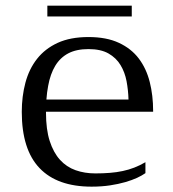

<svg xmlns="http://www.w3.org/2000/svg" viewBox="-20 -663 626 693"><path d="M299.3 -529.3Q364.3 -529.3 408.9 -508.5Q453.6 -487.8 481 -451.7Q508.3 -415.5 520.5 -366.9Q532.7 -318.4 532.7 -262.7V-259.8H146V-256.3Q146 -195.8 159.4 -154.1Q172.9 -112.3 196.5 -86.2Q220.2 -60.1 252.9 -48.6Q285.6 -37.1 324.2 -37.1Q352.5 -37.1 376.7 -39.1Q400.9 -41 422.9 -45.7Q444.8 -50.3 464.8 -58.1Q484.9 -65.9 504.9 -77.6V-38.1Q493.2 -29.8 474.9 -21.2Q456.5 -12.7 431.9 -5.6Q407.2 1.5 377 6.1Q346.7 10.7 310.5 10.7Q186.5 10.7 122.6 -56.4Q58.6 -123.5 58.6 -259.3Q58.6 -315.4 71.8 -364.7Q85 -414.1 113.8 -450.7Q142.6 -487.3 188.2 -508.3Q233.9 -529.3 299.3 -529.3ZM443.8 -303.7Q442.9 -337.4 436.8 -369.9Q430.7 -402.3 415 -428.2Q399.4 -454.1 371.6 -470Q343.8 -485.8 299.3 -485.8Q255.9 -485.8 226.6 -470.5Q197.3 -455.1 179.4 -425.5Q161.6 -396 153.8 -353Q149.4 -330.1 147.5 -303.7ZM150.9 -603.5V-642.6H455.6V-603.5Z"/></svg>

Font: Arian AMU Serif
Style: Regular
Weight: 400
Designer: Ruben Hakobyan (Tarumian)
Foundry: Ruben Hakobyan (Tarumian)
Version: Version 1.002